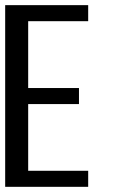

<svg xmlns="http://www.w3.org/2000/svg" viewBox="-20 -722 442 742"><path d="M320.8 0H0V-702.1H320.8V-640.1H88.9V-381.8H285.2V-319.8H88.9V-62H320.8Z"/></svg>

Font: Favorite Color
Style: Regular
Weight: 400
Designer: Bryce Wilner
Version: Version 1.000;PS 1.0;hotconv 16.6.51;makeotf.lib2.5.65220 DE